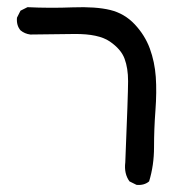

<svg xmlns="http://www.w3.org/2000/svg" viewBox="-20 -396 540 535"><path d="M360.4 119.1 340.8 109.4Q325.2 87.9 329.1 56.6Q336.9 -133.8 336.9 -169.9Q336.9 -206.1 327.1 -232.4Q317.4 -258.8 286.1 -280.3Q254.9 -301.8 188 -301.3Q121.1 -300.8 64.5 -299.8Q48.8 -301.8 37.1 -311.5Q25.4 -325.2 27.3 -346.7L37.1 -366.2L56.6 -376Q118.2 -373 182.6 -375.5Q247.1 -377.9 287.1 -368.2Q327.1 -358.4 355.5 -328.1Q383.8 -297.9 397.5 -260.7Q411.1 -223.6 414.1 -181.6Q417 -139.6 413.1 -87.9Q409.2 -36.1 409.2 14.2Q409.2 64.5 395.5 109.4Q381.8 121.1 360.4 119.1Z"/></svg>

Font: JasonHandwriting1
Style: Regular
Weight: 400
Version: Version 1.48.20